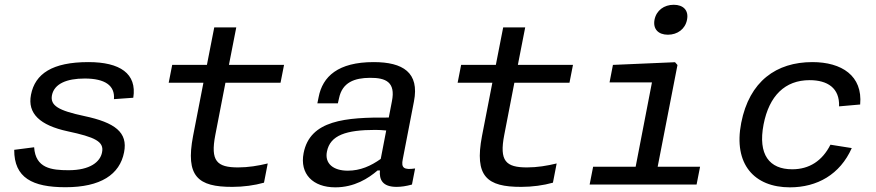

<svg xmlns="http://www.w3.org/2000/svg" viewBox="-20 -792 3760 824"><path d="M359.5 -525.5C204.5 -525.5 130.5 -475.5 113 -385.5C97 -304.5 152 -254 270.5 -228.5C387.5 -203.5 427.5 -184.5 418 -138.5C410.5 -97.5 367 -61.5 274.5 -61.5C200.5 -61.5 132.5 -70 126.5 -160L41 -149C40.5 -29 119 11.5 261 11.5C412 11.5 494 -43 512.5 -138.5C529.5 -224 473.5 -266 341.5 -294C231.5 -317.5 194.5 -338.5 203 -383.5C213 -432.5 266 -455 343.5 -455C430.5 -455 474 -425 469 -366.5L552 -372.5C568.5 -476.5 494.5 -525.5 359.5 -525.5Z M977.5 10C1024 10 1072.5 3.5 1113 -8L1129 -90.5C1088 -80.5 1045 -73.5 1002 -73.5C910.5 -73.5 882.5 -101 904 -212.5L947.5 -437H1184L1199 -513.5H962.5L994 -674.5H899.5L868 -513.5H719L704 -437H853L808.5 -208C775.5 -35 829 10.5 977.5 10Z M1583.5 -525.5C1430.5 -525.5 1364.5 -463.5 1347.5 -375.5L1342 -348.5H1430L1435 -370.5C1449 -439 1502 -457.5 1567.5 -458C1635.5 -458.5 1678.5 -440 1662 -357.5L1648.5 -287.5C1462 -289 1310.5 -276.5 1283 -135C1265.5 -45.5 1323 12 1419 12C1501 12 1561 -26.5 1600.5 -60.5H1610.5C1607 -21 1621.5 10 1682 10C1701 10 1723 7 1748 0L1761.5 -69C1713 -62 1701 -71.5 1708.5 -108.5L1756.5 -356.5C1781 -481 1709 -525.5 1583.5 -525.5ZM1383 -141C1396.5 -212 1466 -234.5 1591 -234.5C1605.5 -234.5 1621.5 -233.5 1637.5 -232L1614 -110C1572 -80 1526.5 -59.5 1472.5 -59.5C1410.5 -59.5 1373 -90 1383 -141Z M2217.5 10C2264 10 2312.5 3.5 2353 -8L2369 -90.5C2328 -80.5 2285 -73.5 2242 -73.5C2150.5 -73.5 2122.5 -101 2144 -212.5L2187.5 -437H2424L2439 -513.5H2202.5L2234 -674.5H2139.5L2108 -513.5H1959L1944 -437H2093L2048.5 -208C2015.5 -35 2069 10.5 2217.5 10Z M2510.5 0H2969.5L2984.5 -76.5H2802.5L2887.5 -513L2877 -525L2610.5 -513.5L2596 -438.5H2778L2708 -76.5H2525.5ZM2846.5 -643C2887.5 -643 2921 -667.5 2928.5 -707.5C2936.5 -747.5 2912.5 -771.5 2871.5 -771.5C2830 -771.5 2797 -747.5 2789 -707.5C2781.5 -667.5 2805 -643 2846.5 -643Z M3635.5 -156.5 3544 -171C3509 -101.5 3453 -65.5 3380 -65.5C3282 -65.5 3232 -128 3257 -258C3281 -381 3349 -448 3454.5 -448C3531 -448 3584 -414.5 3581 -335.5L3671.5 -343.5C3683 -467 3592 -525.5 3466.5 -525.5C3312 -525.5 3196 -443.5 3161 -264.5C3126.5 -87 3217.5 12 3370 12C3487 12 3585 -43 3635.5 -156.5Z"/></svg>

Font: Monaspace Neon
Style: Italic
Weight: 400
Italic angle: -11°
Designer: Riley Cran & the Lettermatic Team
Foundry: Lettermatic
Version: Version 1.200 (Monaspace Neon)